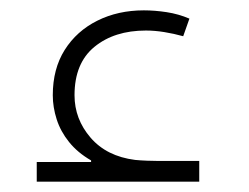

<svg xmlns="http://www.w3.org/2000/svg" viewBox="-20 -358 482 371"><path d="M51 -45H156V-48Q130 -63 113.5 -83.5Q97 -104 89.5 -127.5Q82 -151 82 -174Q82 -225 105 -261.5Q128 -298 168 -318Q208 -338 258 -338Q279 -338 302 -334.5Q325 -331 346 -322L334 -288Q316 -293 297.5 -296Q279 -299 262 -299Q201 -299 162.5 -267.5Q124 -236 124 -174Q124 -128 155 -92Q186 -56 241 -49Q251 -48 264 -47.5Q277 -47 286 -47H365V-7H51Z"/></svg>

Font: Noto Sans Syriac ExtraLight
Style: Regular
Weight: 250
Version: Version 3.000